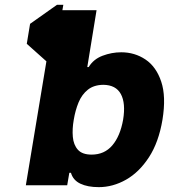

<svg xmlns="http://www.w3.org/2000/svg" viewBox="-20 -770 721 798"><path d="M216.8 -750H243.2L239.3 -727.5H381.3L342.8 -491.2H348.6Q368.2 -523.9 406.2 -538.3Q444.3 -552.7 483.9 -552.7Q540 -552.7 584.7 -522.7Q629.4 -492.7 650.1 -430.7Q670.9 -368.7 655.3 -272.5Q639.6 -178.7 599.1 -116.5Q558.6 -54.2 503.9 -23.2Q449.2 7.8 390.6 7.8Q344.2 7.8 314 -6.6Q283.7 -21 274.9 -51.8H268.1L259.3 0H87.4L172.9 -515.1L91.3 -587.9L105 -670.9ZM491.7 -272.5Q502.9 -340.8 482.4 -378.9Q461.9 -417 409.2 -417.5Q370.1 -417 345.2 -397.2Q320.3 -377.4 306.6 -344.5Q293 -311.5 286.6 -272.5Q279.8 -234.4 282.7 -201.2Q285.6 -168 303.7 -147.7Q321.8 -127.4 360.8 -127.4Q414.1 -127.4 446.8 -165.8Q479.5 -204.1 491.7 -272.5Z"/></svg>

Font: Inter Extra Bold
Style: Italic
Weight: 800
Italic angle: -9.39999°
Designer: Rasmus Andersson
Foundry: rsms
Version: Version 4.000;git-3c8e0fc